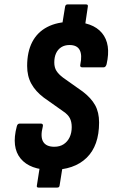

<svg xmlns="http://www.w3.org/2000/svg" viewBox="-20 -762 525 870"><path d="M213 8Q116 8 73.5 -43.5Q31 -95 56 -189Q59 -202 69 -202H165Q177 -202 174 -189Q162 -143 175.5 -120Q189 -97 226 -97Q251 -97 268.5 -108.5Q286 -120 295.5 -140Q305 -160 305 -186Q305 -210 296.5 -226.5Q288 -243 267 -257L178 -320Q141 -348 122 -382.5Q103 -417 103 -463Q103 -527 126 -571.5Q149 -616 194 -639.5Q239 -663 302 -663Q400 -663 442 -612.5Q484 -562 463 -471Q459 -457 450 -457H352Q341 -457 344 -470Q353 -513 341 -535.5Q329 -558 295 -558Q273 -558 257.5 -548Q242 -538 234 -520.5Q226 -503 226 -479Q226 -456 236 -440.5Q246 -425 266 -410L355 -347Q393 -318 411 -285.5Q429 -253 429 -207Q429 -102 372.5 -47Q316 8 213 8ZM155 88Q145 88 147 79L160 -4L264 -9L250 79Q249 88 239 88ZM261 -646 275 -732Q277 -742 286 -742H370Q380 -742 378 -732L365 -644Z"/></svg>

Font: Sofia Sans Condensed ExtraBold
Style: Italic
Weight: 800
Italic angle: -9°
Version: Version 4.100